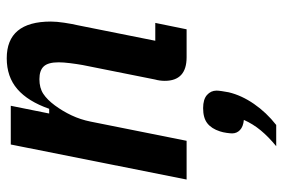

<svg xmlns="http://www.w3.org/2000/svg" viewBox="-155 -419 840 570"><g transform="rotate(-90 265.0 -134.0)"><path d="M17 0 121 -522H236L213 -408H227Q249 -471 285.5 -502.5Q322 -534 377 -534Q486 -534 486 -403Q486 -386 482.5 -363Q479 -340 475 -323L429 -93H482L463 0H380Q310 0 310 -65Q310 -72 311 -79.5Q312 -87 314 -94L357 -309Q360 -326 362.5 -346Q365 -366 365 -380Q365 -411 353 -424Q341 -437 315 -437Q289 -437 271.5 -425.5Q254 -414 237 -391Q220 -368 207.5 -341.5Q195 -315 189 -285L132 0ZM229 49Q255 49 268 60.5Q281 72 281 89Q281 94 279.5 104.5Q278 115 276 125Q267 163 241.5 200Q216 237 179 266H116Q144 243 163 220Q182 197 194 170Q174 168 164 158.5Q154 149 154 135Q154 130 155.5 119Q157 108 160 99Q168 74 184 61.5Q200 49 229 49Z"/></g></svg>

Font: IBM Plex Sans Cond SmBld
Style: Italic
Weight: 600
Width: 3
Italic angle: -11°
Designer: Mike Abbink, Paul van der Laan, Pieter van Rosmalen
Foundry: Bold Monday
Version: Version 1.3